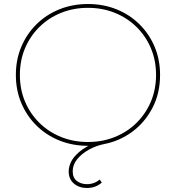

<svg xmlns="http://www.w3.org/2000/svg" viewBox="-20 -723 876 956"><path d="M413 213Q374 213 348 191Q322 169 322 130Q322 109 333 84.5Q344 60 374 34Q404 8 459 -16L441 1Q435 2 429.5 2.5Q424 3 418 3Q341 3 275.5 -23.5Q210 -50 161.5 -98Q113 -146 86 -210Q59 -274 59 -350Q59 -426 86 -490Q113 -554 161.5 -602Q210 -650 275.5 -676.5Q341 -703 418 -703Q495 -703 560.5 -676.5Q626 -650 674.5 -602Q723 -554 750 -490Q777 -426 777 -350Q777 -258 739 -185.5Q701 -113 638.5 -67Q576 -21 500 -6Q459 2 423 22Q387 42 364.5 69.5Q342 97 342 130Q342 162 362.5 178Q383 194 414 194Q431 194 447.5 188Q464 182 476 171L487 186Q471 200 452.5 206.5Q434 213 413 213ZM418 -16Q490 -16 552 -41Q614 -66 660 -111.5Q706 -157 731.5 -217.5Q757 -278 757 -350Q757 -422 731.5 -482.5Q706 -543 660 -588.5Q614 -634 552 -659Q490 -684 418 -684Q346 -684 284 -659Q222 -634 176 -588.5Q130 -543 104.5 -482.5Q79 -422 79 -350Q79 -278 104.5 -217.5Q130 -157 176 -111.5Q222 -66 284 -41Q346 -16 418 -16Z"/></svg>

Font: Montserrat Alternates Thin
Style: Regular
Weight: 100
Designer: Julieta Ulanovsky
Foundry: Julieta Ulanovsky
Version: Version 9.000